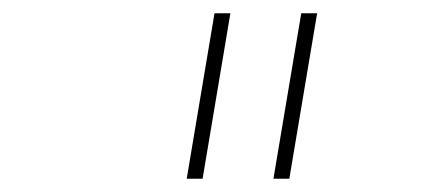

<svg xmlns="http://www.w3.org/2000/svg" viewBox="-20 -760 640 290"><path d="M262 -490 304 -740H328L286 -490ZM393 -490 435 -740H459L417 -490Z"/></svg>

Font: IBM Plex Mono Thin
Style: Italic
Weight: 100
Italic angle: -9°
Monospace: yes
Designer: Mike Abbink, Paul van der Laan, Pieter van Rosmalen
Foundry: Bold Monday
Version: Version 2.3